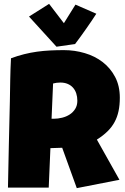

<svg xmlns="http://www.w3.org/2000/svg" viewBox="-20 -974 646 989"><path d="M597.2 -470.7Q597.2 -432.6 590.6 -401.6Q584 -370.6 569.8 -344.7Q555.7 -318.8 533.2 -296.9Q510.7 -274.9 479 -254.9L595.2 -47.9L375.5 -4.9L300.3 -212.9L239.7 -210.9L231 -7.8H21Q23.4 -119.1 25.6 -229.5Q27.8 -339.8 30.8 -451.2Q31.7 -507.3 32.7 -562.5Q33.7 -617.7 36.6 -673.8Q70.8 -686.5 104 -694.8Q137.2 -703.1 170.7 -707.8Q204.1 -712.4 238.5 -714.1Q272.9 -715.8 309.1 -715.8Q364.7 -715.8 416.7 -700.4Q468.8 -685.1 508.8 -654.3Q548.8 -623.5 573 -577.6Q597.2 -531.7 597.2 -470.7ZM378.4 -455.1Q378.4 -475.6 372.8 -492.7Q367.2 -509.8 356.2 -522.2Q345.2 -534.7 328.9 -541.7Q312.5 -548.8 290.5 -548.8Q280.8 -548.8 271.5 -547.6Q262.2 -546.4 253.4 -543.9L245.6 -362.3H257.3Q278.3 -362.3 300 -367.7Q321.8 -373 339.1 -384.3Q356.4 -395.5 367.4 -413.1Q378.4 -430.7 378.4 -455.1ZM476.1 -903.3Q466.8 -888.2 453.6 -868.9Q440.4 -849.6 425.8 -828.6Q411.1 -807.6 395.8 -786.4Q380.4 -765.1 366.7 -747.1L271 -733.4L129.4 -888.7L232.9 -954.1L309.1 -854.5L368.7 -950.2Z"/></svg>

Font: Luckiest Guy RUS-BEL-UKR
Style: Regular
Weight: 400
Designer: Astigmatic (AOETI)
Foundry: Astigmatic (AOETI)
Version: Version 1.00 March 11, 2019, initial release